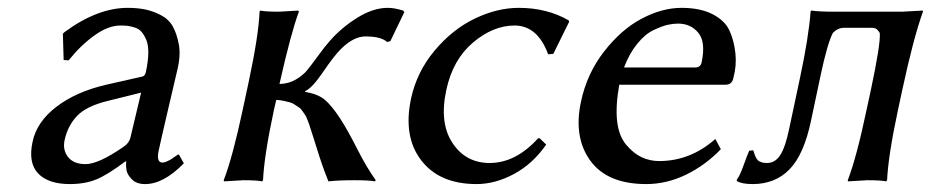

<svg xmlns="http://www.w3.org/2000/svg" viewBox="-20 -459 2371 489"><path d="M339.4 -223.1 254.9 -202.1Q200.7 -189 176.8 -164.3Q152.8 -139.6 144.5 -102.1Q139.2 -77.1 153.3 -59.1Q167.5 -41 197.8 -41Q230.5 -41 293 -84Q309.1 -94.2 312.5 -109.9ZM384.3 -76.2Q377.4 -45.4 393.6 -44.9Q398.4 -44.9 404.5 -47.6Q410.6 -50.3 414.8 -52.7Q418.9 -55.2 425.5 -60.1Q432.1 -64.9 434.1 -65.9L436.5 -64L448.2 -43Q396 10.3 349.1 9.8Q327.6 9.8 315.9 -2.2Q304.2 -14.2 302.2 -25.4Q300.3 -36.6 301.3 -47.9H299.3Q253.9 -13.7 225.1 -2Q196.3 9.8 157.7 9.8Q103 9.8 77.1 -17.3Q51.3 -44.4 63 -98.1Q73.7 -148.9 124 -187.3Q174.3 -225.6 250.5 -243.2L343.3 -264.2Q349.6 -266.1 351.6 -275.9Q357.4 -303.2 357.7 -324Q357.9 -344.7 352.8 -356.9Q347.7 -369.1 341.1 -377.2Q334.5 -385.3 323.7 -388.7Q313 -392.1 305.2 -393.1Q297.4 -394 286.6 -394Q255.4 -394 220 -368.4Q184.6 -342.8 154.8 -305.2L142.1 -306.2L140.1 -373L144 -377Q228 -439 305.2 -439Q329.1 -439 348.9 -435.1Q368.7 -431.2 388.9 -420.9Q409.2 -410.6 419.7 -392.3Q430.2 -374 435.5 -345.7Q440.9 -317.4 430.7 -276.9Q429.7 -272.9 408.7 -182.9Q387.7 -92.8 384.3 -76.2Z M613.3 -250Q638.7 -369.1 641.1 -429.2L642.6 -432.1Q656.2 -429.2 690.9 -429.2Q690.9 -429.2 739.7 -432.1L741.2 -429.2Q721.2 -375.5 692.9 -250L691.9 -245.1Q714.8 -245.6 733.2 -256.3Q751.5 -267.1 761.7 -279.5Q772 -292 789.6 -316.2Q807.1 -340.3 819.3 -354Q850.1 -389.2 890.4 -414.1Q930.7 -439 967.3 -439Q984.4 -439 1006.8 -432.1L1009.8 -428.2L974.1 -354L965.8 -352.1Q950.7 -366.2 910.6 -366.2Q880.9 -366.2 849.1 -335Q831.5 -317.9 803 -275.9Q774.4 -233.9 757.3 -227.1L756.8 -225.1Q789.1 -219.7 806.4 -205.6Q823.7 -191.4 845.7 -158.2Q865.2 -128.4 889.6 -80.1Q914.1 -31.7 937 0L934.6 2.9Q920.4 0 882.8 0Q842.3 0 816.4 2.9Q807.1 -20.5 800.3 -40Q793.5 -59.6 786.9 -81.3Q780.3 -103 776.9 -112.8Q775.9 -115.7 772.2 -127.4Q768.6 -139.2 767.6 -141.8Q766.6 -144.5 762.9 -154.1Q759.3 -163.6 757.3 -166Q755.4 -168.5 750.7 -175.5Q746.1 -182.6 742.2 -184.8Q738.3 -187 731.9 -191.7Q725.6 -196.3 718.8 -198.2Q711.9 -200.2 702.9 -202.1Q693.8 -204.1 683.6 -204.6L677.7 -179.2Q652.8 -63 649.9 0L647.5 2.9Q633.8 0 600.1 0L550.3 2.9L549.8 0Q572.8 -60.1 598.1 -179.2Z M1290.5 -394Q1235.8 -394 1184.6 -350.6Q1133.3 -307.1 1116.7 -230Q1098.6 -146 1132.3 -95Q1166 -43.9 1227.1 -43.9Q1293.5 -43.9 1350.6 -106.9H1354.5L1371.1 -90.8Q1336.9 -41.5 1289.1 -15.9Q1241.2 9.8 1193.8 9.8Q1099.1 9.8 1052.7 -50.8Q1006.3 -111.3 1026.9 -208Q1041.5 -275.9 1086.9 -330.1Q1132.3 -384.3 1189.2 -411.6Q1246.1 -439 1301.3 -439Q1373 -439 1428.2 -407.2L1429.7 -403.8L1389.2 -321.8L1376 -320.8Q1349.1 -394 1290.5 -394Z M1569.3 -287.1H1750.5Q1764.6 -287.1 1767.1 -300.8Q1777.8 -352.1 1758.5 -375.5Q1739.3 -398.9 1707 -398.9Q1694.3 -398.9 1680.4 -395.8Q1666.5 -392.6 1645 -382.6Q1623.5 -372.6 1603.3 -347.9Q1583 -323.2 1569.3 -287.1ZM1801.8 -105 1815.9 -79.1Q1777.3 -38.6 1727.8 -14.4Q1678.2 9.8 1626 9.8Q1526.9 9.8 1483.6 -49.6Q1440.4 -108.9 1459.5 -199.2Q1474.6 -271.5 1518.6 -327.9Q1562.5 -384.3 1614.5 -411.6Q1666.5 -439 1715.8 -439Q1763.2 -439 1794.7 -422.9Q1826.2 -406.7 1837.9 -381.1Q1849.6 -355.5 1853 -323.5Q1856.4 -291.5 1847.7 -259.8Q1844.2 -242.7 1826.2 -243.2H1557.1Q1547.4 -187.5 1551.8 -149.9Q1556.2 -112.3 1575 -90.1Q1593.8 -67.9 1614.7 -58.3Q1635.7 -48.8 1658.7 -48.8Q1738.3 -48.8 1801.8 -105Z M2045.4 -150.9Q2027.3 -64.9 1990.7 -27.6Q1954.1 9.8 1897 9.8Q1868.7 9.8 1856.9 2L1856.4 -1Q1864.3 -11.2 1874 -38.6Q1883.8 -65.9 1888.2 -75.2L1898.4 -76.2Q1898.9 -74.7 1900.4 -70.3Q1901.9 -65.9 1902.3 -64.7Q1902.8 -63.5 1904.3 -59.8Q1905.8 -56.2 1906.7 -55.2Q1907.7 -54.2 1909.7 -51.5Q1911.6 -48.8 1913.8 -48.1Q1916 -47.4 1918.9 -46.1Q1921.9 -44.9 1925.5 -44.4Q1929.2 -43.9 1933.6 -43.9Q1954.1 -43.9 1967 -63.7Q1980 -83.5 1989.7 -129.9L2017.1 -258.8Q2040 -366.2 2044.4 -429.2L2045.9 -432.1Q2068.4 -429.2 2102.5 -429.2H2277.3L2330.1 -432.1L2330.6 -429.2Q2306.2 -361.3 2277.8 -229L2267.1 -179.2Q2242.2 -63 2239.3 0L2236.8 2.9Q2223.1 0 2189 0L2139.6 2.9L2139.2 0Q2162.1 -60.1 2187 -179.2L2197.8 -229Q2223.1 -347.7 2220.7 -375Q2216.3 -382.3 2212.2 -385.3Q2208 -388.2 2197.8 -388.2H2129.9Q2113.8 -388.2 2101.1 -375Q2086.9 -347.2 2069.8 -266.1Z"/></svg>

Font: Linux Biolinum O
Style: Italic
Weight: 400
Italic angle: -12°
Designer: Philipp H. Poll
Foundry: Philipp H. Poll
Version: Version 1.1.3